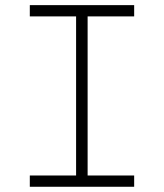

<svg xmlns="http://www.w3.org/2000/svg" viewBox="-20 -713 626 733"><path d="M93.8 0V-43H270.5V-650.4H93.8V-693.4H492.2V-650.4H314.5V-43H492.2V0Z"/></svg>

Font: Caskaydia Cove ExtraLight
Style: Regular
Weight: 200
Monospace: yes
Designer: Aaron Bell
Foundry: Saja Typeworks
Version: Version 4.300; ttfautohint (v1.8.3)